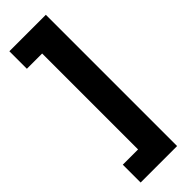

<svg xmlns="http://www.w3.org/2000/svg" viewBox="-273 -712 845 845"><g transform="rotate(-45 149.0 -289.5)"><path d="M246 119H114V-684H246ZM246 119H19V8H246ZM246 -589H19V-698H246Z"/></g></svg>

Font: Bricolage Grotesque 72pt
Style: Bold
Weight: 700
Designer: Mathieu Triay
Foundry: Atelier Triay
Version: Version 1.001;gftools[0.9.33.dev8+g029e19f]